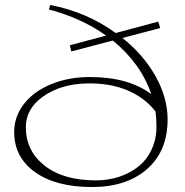

<svg xmlns="http://www.w3.org/2000/svg" viewBox="-20 -733 743 773"><path d="M261.2 -550.8 407.2 -589.8Q306.6 -661.1 176.8 -694.8L182.1 -712.9Q329.6 -684.6 445.8 -600.1L617.2 -646L625 -620.1L473.1 -580.1Q558.1 -512.2 606.4 -425.8Q654.8 -339.4 654.8 -252Q654.8 -125 572.3 -52.5Q489.7 20 350.1 20Q205.1 20 121.1 -40Q37.1 -100.1 37.1 -201.2Q37.1 -264.6 77.1 -315.4Q117.2 -366.2 187 -394.5Q256.8 -422.9 341.8 -422.9Q497.1 -422.9 588.9 -354Q547.9 -476.6 434.1 -569.8L267.1 -525.9ZM84 -221.2Q84 -125.5 159.4 -66.2Q234.9 -6.8 366.2 -6.8Q415.5 -6.8 459.5 -21.2Q503.4 -35.6 537.1 -62.5Q570.8 -89.4 590.3 -130.9Q609.9 -172.4 609.9 -223.1Q609.9 -257.3 606 -284.2Q563 -340.3 491 -370.1Q418.9 -399.9 326.2 -397Q223.6 -394 153.8 -344.7Q84 -295.4 84 -221.2Z"/></svg>

Font: Halibut Exp Thin
Style: Regular
Weight: 250
Width: 7
Designer: Matteo Maggi
Foundry: Collletttivo
Version: Version 3.080 | FøM Fix